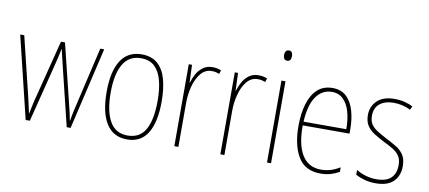

<svg xmlns="http://www.w3.org/2000/svg" viewBox="-67 -965 2715 1216"><g transform="rotate(10 1290.5 -356.5)"><path d="M309 -389Q297 -438 287 -482H286Q281 -459 276 -436Q271 -413 265 -389L167 0H140L12 -527H38L128 -157Q136 -122 142 -96.5Q148 -71 153 -46H155Q159 -66 165.5 -97Q172 -128 181 -161L274 -527H300L391 -156Q399 -126 405 -98.5Q411 -71 416 -45H418Q422 -70 425 -86Q428 -102 431.5 -116.5Q435 -131 440 -153L527 -527H552L429 0H404Z M968 -264Q968 -131 924.5 -60.5Q881 10 793 10Q704 10 659 -61Q614 -132 614 -265Q614 -397 659 -467Q704 -537 793 -537Q856 -537 895 -503Q934 -469 951 -407.5Q968 -346 968 -264ZM640 -265Q640 -146 677 -80.5Q714 -15 792 -15Q870 -15 906 -78.5Q942 -142 942 -265Q942 -339 927.5 -394.5Q913 -450 880.5 -481Q848 -512 793 -512Q715 -512 677.5 -447.5Q640 -383 640 -265Z M1248 -535Q1262 -535 1276.5 -532.5Q1291 -530 1304 -524L1296 -500Q1287 -504 1274.5 -507Q1262 -510 1248 -510Q1206 -510 1178 -476.5Q1150 -443 1136 -391Q1122 -339 1122 -283V0H1096V-527H1117L1121 -414H1123Q1131 -442 1146.5 -470Q1162 -498 1187 -516.5Q1212 -535 1248 -535Z M1544 -535Q1558 -535 1572.5 -532.5Q1587 -530 1600 -524L1592 -500Q1583 -504 1570.5 -507Q1558 -510 1544 -510Q1502 -510 1474 -476.5Q1446 -443 1432 -391Q1418 -339 1418 -283V0H1392V-527H1413L1417 -414H1419Q1427 -442 1442.5 -470Q1458 -498 1483 -516.5Q1508 -535 1544 -535Z M1706 -723Q1721 -723 1726 -713Q1731 -703 1731 -691Q1731 -676 1725 -666.5Q1719 -657 1705 -657Q1691 -657 1685.5 -667Q1680 -677 1680 -690Q1680 -702 1685.5 -712.5Q1691 -723 1706 -723ZM1718 -527V0H1692V-527Z M2020 -537Q2077 -537 2111 -503.5Q2145 -470 2160 -415.5Q2175 -361 2175 -298V-271H1874Q1873 -147 1914 -81Q1955 -15 2036 -15Q2068 -15 2096.5 -23.5Q2125 -32 2157 -51V-22Q2131 -7 2101.5 1.5Q2072 10 2036 10Q1938 10 1893 -64Q1848 -138 1848 -263Q1848 -343 1866.5 -405Q1885 -467 1923 -502Q1961 -537 2020 -537ZM2020 -512Q1958 -512 1919.5 -458Q1881 -404 1875 -295H2150Q2150 -356 2136.5 -405Q2123 -454 2094 -483Q2065 -512 2020 -512Z M2543 -126Q2543 -64 2505.5 -27Q2468 10 2392 10Q2350 10 2316.5 0Q2283 -10 2262 -22V-53Q2289 -36 2322.5 -26Q2356 -16 2392 -16Q2456 -16 2486 -45.5Q2516 -75 2516 -128Q2516 -164 2501.5 -186Q2487 -208 2461.5 -224Q2436 -240 2402 -256Q2365 -275 2334.5 -294Q2304 -313 2286.5 -339.5Q2269 -366 2269 -408Q2269 -463 2307 -500Q2345 -537 2419 -537Q2453 -537 2483.5 -529.5Q2514 -522 2537 -509L2525 -486Q2505 -498 2476 -505Q2447 -512 2418 -512Q2362 -512 2328.5 -485.5Q2295 -459 2295 -407Q2295 -374 2309 -353Q2323 -332 2348.5 -316Q2374 -300 2408 -282Q2445 -263 2475.5 -245Q2506 -227 2524.5 -199.5Q2543 -172 2543 -126Z"/></g></svg>

Font: Noto Sans Georgian Condensed Thin
Style: Regular
Weight: 100
Width: 3
Designer: Monotype Design Team, Akaki Razmadze
Foundry: Google LLC
Version: Version 2.005; ttfautohint (v1.8.4.7-5d5b)